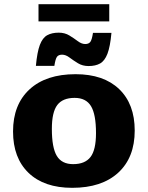

<svg xmlns="http://www.w3.org/2000/svg" viewBox="-20 -887 708 920"><path d="M326 13Q191.5 13 117 -58.5Q42.5 -130 42.5 -257Q42.5 -386 121.5 -458.8Q200.5 -531.5 342 -531.5Q476.5 -531.5 551 -460Q625.5 -388.5 625.5 -261.5Q625.5 -132 546.5 -59.5Q467.5 13 326 13ZM330.5 -100.5Q387.5 -100.5 413.8 -134.8Q440 -169 440 -249Q440 -339 416 -378.5Q392 -418 337.5 -418Q280.5 -418 254.5 -383.8Q228.5 -349.5 228.5 -269.5Q228.5 -179.5 252.2 -140Q276 -100.5 330.5 -100.5ZM514 -729.5Q508 -663.5 494.8 -629.2Q481.5 -595 459.5 -582.8Q437.5 -570.5 404.5 -570.5Q375.5 -570.5 353.5 -584Q331.5 -597.5 313.2 -611.2Q295 -625 277.5 -625Q260.5 -625 253 -614.8Q245.5 -604.5 240.5 -571.5H152Q158 -637.5 171 -671.8Q184 -706 206.2 -718.2Q228.5 -730.5 261.5 -730.5Q290.5 -730.5 312.5 -717Q334.5 -703.5 352.8 -689.8Q371 -676 388.5 -676Q405 -676 412.8 -686.2Q420.5 -696.5 425.5 -729.5ZM164.5 -784.5V-867H503.5V-784.5Z"/></svg>

Font: Newsreader Caption
Style: Bold
Weight: 700
Designer: Hugues Gentile
Foundry: Production Type
Version: Version 1.001